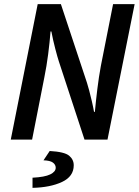

<svg xmlns="http://www.w3.org/2000/svg" viewBox="-20 -674 671 927"><path d="M32 0 162 -654H274L400 -274Q404 -262 410.5 -237.5Q417 -213 423.5 -185Q430 -157 434 -134H438Q443 -187 450 -244.5Q457 -302 467 -356L526 -654H630L499 0H388L264 -378Q258 -396 247 -438Q236 -480 228 -522H224Q220 -470 212.5 -412Q205 -354 194 -300L135 0ZM137 233V184Q196 181 222.5 168Q249 155 249 136Q249 121 235.5 111Q222 101 190 100L220 55Q291 59 313.5 77.5Q336 96 336 124Q336 178 279.5 204.5Q223 231 137 233Z"/></svg>

Font: Source Sans 3 Semibold
Style: Italic
Weight: 600
Italic angle: -11°
Designer: Paul D. Hunt
Foundry: Adobe
Version: Version 3.052;hotconv 1.1.0;makeotfexe 2.6.0